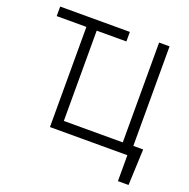

<svg xmlns="http://www.w3.org/2000/svg" viewBox="-150 -851 1147 1163"><g transform="rotate(20 424.0 -270.0)"><path d="M491.2 -645.5H299.8V-63.5H679.7V-707H747.1V-65.4H810.5L800.8 167H732.4V0H233.4V-645.5H42V-707H491.2Z"/></g></svg>

Font: Pretendard JP Light
Style: Regular
Weight: 300
Designer: Base glyphs from Inter by Rasmus Andersson; Hangeul glyphs from Noto Sans CJK(Source Han Sans) by Jang Soo-young and Kan
Foundry: Kil Hyung-jin
Version: Version 1.309